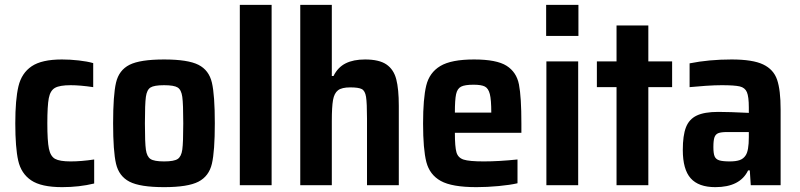

<svg xmlns="http://www.w3.org/2000/svg" viewBox="-20 -763 3294 791"><path d="M43 -255Q43 -353 56 -407.5Q69 -462 110.5 -490Q152 -518 235 -518Q269 -518 304.5 -514Q340 -510 364 -503V-404Q310 -412 271 -412Q226 -412 206.5 -401Q187 -390 181 -358.5Q175 -327 175 -255Q175 -182 181.5 -150.5Q188 -119 207 -108.5Q226 -98 271 -98Q315 -98 368 -106V-7Q306 8 236 8Q150 8 108.5 -20Q67 -48 55 -101.5Q43 -155 43 -255Z M446 -255Q446 -371 458 -422.5Q470 -474 513.5 -496Q557 -518 656 -518Q754 -518 797.5 -496Q841 -474 853 -422.5Q865 -371 865 -255Q865 -140 853 -88.5Q841 -37 797.5 -14.5Q754 8 656 8Q557 8 513.5 -14.5Q470 -37 458 -88.5Q446 -140 446 -255ZM735 -255Q735 -335 731 -364Q727 -393 712 -402.5Q697 -412 656 -412Q615 -412 600 -402.5Q585 -393 581 -364Q577 -335 577 -255Q577 -175 581 -146.5Q585 -118 600 -108Q615 -98 656 -98Q697 -98 712 -108Q727 -118 731 -146.5Q735 -175 735 -255Z M968 0V-743H1099V0Z M1217 -743H1347V-450H1354Q1372 -486 1404 -502Q1436 -518 1484 -518Q1542 -518 1572 -497.5Q1602 -477 1612.5 -436.5Q1623 -396 1623 -327V0H1492V-274Q1492 -339 1488 -364Q1484 -389 1470.5 -396Q1457 -403 1423 -403Q1388 -403 1372.5 -391Q1357 -379 1352 -351Q1347 -323 1347 -264V0H1217Z M2128 -216H1854Q1854 -158 1860.5 -135.5Q1867 -113 1890 -105.5Q1913 -98 1973 -98Q2035 -98 2112 -106V-8Q2082 -1 2034.5 3.5Q1987 8 1943 8Q1842 8 1796 -17.5Q1750 -43 1736.5 -95.5Q1723 -148 1723 -254Q1723 -357 1736 -410.5Q1749 -464 1794 -491Q1839 -518 1933 -518Q2026 -518 2067 -492Q2108 -466 2118 -415Q2128 -364 2128 -254ZM1854 -299H2004Q2004 -352 1998 -375.5Q1992 -399 1977.5 -406.5Q1963 -414 1931 -414Q1895 -414 1879.5 -406Q1864 -398 1859 -375Q1854 -352 1854 -299Z M2230 -615V-743H2363V-615ZM2231 0V-510H2362V0Z M2520 0V-404H2439V-510H2520V-658H2651V-510H2749V-404H2651V0Z M2793 -145Q2793 -205 2806 -238.5Q2819 -272 2850.5 -287Q2882 -302 2939 -302Q2983 -302 3065 -298V-320Q3065 -365 3057 -383.5Q3049 -402 3027.5 -407Q3006 -412 2953 -412Q2926 -412 2888 -409.5Q2850 -407 2821 -404V-502Q2901 -518 2994 -518Q3081 -518 3124 -497.5Q3167 -477 3181.5 -434.5Q3196 -392 3196 -312V0H3073L3069 -61H3062Q3029 8 2927 8Q2858 8 2825.5 -28.5Q2793 -65 2793 -145ZM3052 -123Q3065 -142 3065 -198V-219H2976Q2951 -219 2939.5 -214.5Q2928 -210 2923.5 -197.5Q2919 -185 2919 -157Q2919 -131 2924 -119Q2929 -107 2943 -102.5Q2957 -98 2987 -98Q3012 -98 3027.5 -103.5Q3043 -109 3052 -123Z"/></svg>

Font: Saira Semi Condensed SemiBold
Style: Regular
Weight: 600
Width: 4
Designer: Hector Gatti with collaboration of the Omnibus-Type team
Foundry: Omnibus-Type
Version: Version 1.001; ttfautohint (v1.8)